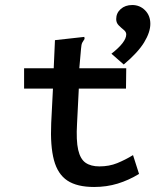

<svg xmlns="http://www.w3.org/2000/svg" viewBox="-20 -735 640 765"><path d="M355 10Q287 10 248.5 -15.5Q210 -41 195 -97Q180 -153 184 -244L191 -382H76V-463H194L199 -575L307 -587L316 -588L317 -580Q312 -573 308 -565.5Q304 -558 303 -542L296 -463H483L482 -382H294L287 -243Q283 -175 291.5 -138Q300 -101 321 -86.5Q342 -72 376 -72Q415 -72 447 -85Q479 -98 510 -117L534 -42Q493 -17 449 -3.5Q405 10 355 10ZM473 -478 424 -521Q483 -567 483 -598Q483 -608 473 -616Q463 -624 453 -634Q443 -644 443 -659Q443 -683 461 -699Q479 -715 507 -715Q537 -715 558 -694Q579 -673 579 -640Q579 -607 554.5 -566.5Q530 -526 473 -478Z"/></svg>

Font: Inconsolata Expanded SemiBold
Style: Regular
Weight: 600
Width: 7
Monospace: yes
Designer: Raph Levien, Cyreal, Brenton Simpson
Foundry: Raph Levien, Cyreal, Google
Version: Version 3.001; ttfautohint (v1.8.2.53-6de2)